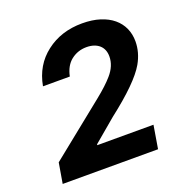

<svg xmlns="http://www.w3.org/2000/svg" viewBox="-131 -859 955 981"><g transform="rotate(-20 346.5 -368.5)"><path d="M563.6 0H45.1L63.9 -110.8L362.2 -350.5Q419.7 -396.7 451.7 -433.6Q492.2 -479.8 492.2 -531.2Q492.2 -550.4 486 -565.9Q479.8 -581.3 467.7 -592.3Q455.6 -603.3 437.9 -609.4Q420.1 -615.4 397.4 -615.4Q350.5 -615.4 313.9 -587Q278.4 -558.9 267 -503.2H121.1Q141 -612.2 222.3 -674.4Q303.6 -737.2 418.3 -737.2Q472.7 -737.2 514.7 -723.9Q556.8 -710.6 585.6 -686.6Q614.3 -662.6 629.1 -629.8Q643.8 -596.9 643.8 -558.2Q643.8 -497.9 611.5 -441.1Q565 -360.1 403.1 -234.7L279.8 -130.7L278.8 -125.7H584.5Z"/></g></svg>

Font: Linik Sans
Style: Bold Italic
Weight: 700
Italic angle: 9°
Designer: Fonts by Rasmus Andersson / Changes by Cristiano Sobral with parts from Marc Monis
Foundry: rsms
Version: Version 3.020; ttfautohint (v1.6)